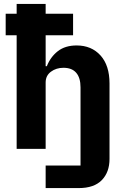

<svg xmlns="http://www.w3.org/2000/svg" viewBox="-20 -760 640 980"><path d="M213 85H391V-314Q391 -363 369 -388.5Q347 -414 304 -414Q267 -414 240 -394Q213 -374 213 -339V0H65V-580H9V-690H65V-740H213V-690H353V-580H213V-422H219Q238 -470 275.5 -499Q313 -528 371 -528Q447 -528 493 -477Q539 -426 539 -334V51Q539 119 499.5 159.5Q460 200 382 200H213Z"/></svg>

Font: iA Writer Mono V
Style: Regular
Weight: 400
Designer: Mike Abbink, Paul van der Laan, Pieter van Rosmalen
Foundry: Bold Monday
Version: Version 2.000